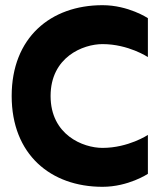

<svg xmlns="http://www.w3.org/2000/svg" viewBox="-20 -720 640 740"><path d="M375 -700C175 -700 25 -575 25 -350C25 -125 175 0 375 0C475 0 550 -50 550 -50V-200C550 -200 475 -150 375 -150C300 -150 175 -200 175 -350C175 -500 300 -550 375 -550C475 -550 550 -500 550 -500V-650C550 -650 475 -700 375 -700Z"/></svg>

Font: LS-VG5000 Bold
Style: Regular
Weight: 400
Designer: Justin Bihan, 2021
Foundry: Justin Bihan, 2021
Version: Version 1.000;Glyphs 3.1.2 (3151)